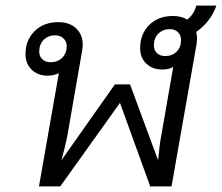

<svg xmlns="http://www.w3.org/2000/svg" viewBox="-20 -665 792 685"><path d="M680 -551Q683 -541 683 -528Q683 -522 681 -506L592 0H516L408 -298L195 0H119L190 -404Q172 -395 150 -395Q115 -395 93 -416.5Q71 -438 71 -472Q71 -522 103.5 -554Q136 -586 188 -586Q228 -586 251.5 -564Q275 -542 275 -506Q275 -498 273 -484L220 -179Q211 -135 199 -93L390 -364H444L544 -93Q550 -155 555 -179L598 -426Q582 -417 559 -417Q524 -417 502 -438Q480 -459 480 -493Q480 -544 512.5 -576Q545 -608 597 -608Q627 -608 648 -595Q673 -615 680 -645H752Q733 -589 680 -551ZM626 -522Q626 -539 615 -550Q604 -561 586 -561Q561 -561 545 -545Q529 -529 529 -503Q529 -486 540 -475.5Q551 -465 569 -465Q595 -465 610.5 -481Q626 -497 626 -522ZM160 -443Q186 -443 202 -459Q218 -475 218 -500Q218 -517 206.5 -528Q195 -539 177 -539Q152 -539 136 -523Q120 -507 120 -481Q120 -464 131 -453.5Q142 -443 160 -443Z"/></svg>

Font: Sarabun Light
Style: Italic
Weight: 300
Italic angle: -10°
Designer: Suppakit Chalermlarp | Katatrad Co.,Ltd.
Foundry: Cadson Demak Co.,Ltd.
Version: Version 1.000; ttfautohint (v1.6)